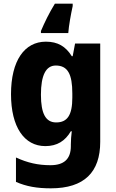

<svg xmlns="http://www.w3.org/2000/svg" viewBox="-20 -786 631 1046"><path d="M376 -753V-766H279C247 -714 223 -664 203 -617V-606H352C355 -647 366 -707 376 -753ZM230 -559C113 -559 40 -455 40 -273C40 -94 112 10 227 10C291 10 335 -18 366 -71H371C368 -48 366 -20 366 1V10C366 81 328 114 255 114C187 114 130 101 67 72V205C124 230 182 240 257 240C440 240 526 151 526 -13V-549H389L376 -480H371C338 -533 295 -559 230 -559ZM284 -429C349 -429 374 -382 374 -277V-254C374 -159 347 -119 286 -119C229 -119 203 -167 203 -270C203 -376 230 -429 284 -429Z"/></svg>

Font: Noto Sans Thai SemCond ExtBd
Style: Regular
Weight: 800
Width: 4
Designer: Monotype Design Team
Foundry: Monotype Imaging Inc.
Version: Version 2.002